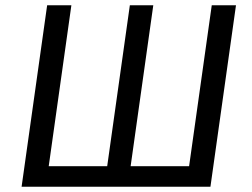

<svg xmlns="http://www.w3.org/2000/svg" viewBox="-20 -709 955 729"><path d="M784 -689H876L779 0H62L159 -689H251L165 -78H387L473 -689H562L476 -78H698Z"/></svg>

Font: Fira Sans Variable
Style: Italic
Weight: 397
Italic angle: -8°
Designer: Carrois Corporate & Edenspiekermann AG
Foundry: Carrois Corporate GbR & Edenspiekermann AG
Version: Version 4.202